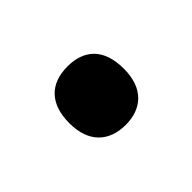

<svg xmlns="http://www.w3.org/2000/svg" viewBox="-43 -238 351 351"><g transform="rotate(-45 133.0 -62.5)"><path d="M63 -62C63 -12 91 13 134 13C175 13 204 -11 204 -62C204 -115 176 -138 134 -138C90 -138 63 -113 63 -62Z"/></g></svg>

Font: Noto Sans Gurmukhi UI Condensed SemiBold
Style: Regular
Weight: 600
Width: 3
Designer: Jelle Bosma - Monotype Design Team
Foundry: Monotype Imaging Inc.
Version: Version 2.004